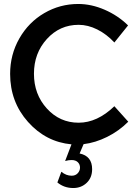

<svg xmlns="http://www.w3.org/2000/svg" viewBox="-20 -723 694 967"><path d="M381 50Q444 63 444 129Q444 172 416.5 198Q389 224 349 224Q303 224 269 196L289 142Q313 162 341 162Q360 162 371.5 149.5Q383 137 383 121Q383 105 372 94Q361 83 340 83Q325 83 308 88L340 4Q211 -8 121 -109Q31 -210 31 -351Q31 -448 77.5 -529.5Q124 -611 203 -657Q282 -703 374 -703Q440 -703 507 -674Q574 -645 625 -595L556 -509Q517 -551 470 -574.5Q423 -598 376 -598Q281 -598 216 -526.5Q151 -455 151 -351.5Q151 -248 216 -176.5Q281 -105 376 -105Q470 -105 556 -188L626 -110Q579 -63 519.5 -33.5Q460 -4 401 3Z"/></svg>

Font: Steamflix Grotesk
Style: Regular
Weight: 400
Designer: Julieta Ulanovsky
Foundry: Julieta Ulanovsky
Version: Version 4.000;PS 004.000;hotconv 1.0.88;makeotf.lib2.5.64775